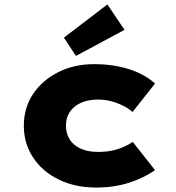

<svg xmlns="http://www.w3.org/2000/svg" viewBox="-20 -832 788 862"><path d="M412 10Q317 10 243.5 -26Q170 -62 128.5 -125Q87 -188 87 -267Q87 -348 128.5 -410Q170 -472 241.5 -508Q313 -544 403 -544Q487 -544 557.5 -522Q628 -500 676 -457L575 -329Q558 -345 532.5 -357.5Q507 -370 479.5 -377.5Q452 -385 420 -385Q375 -385 342.5 -370Q310 -355 293 -329Q276 -303 276 -268Q276 -233 292.5 -206.5Q309 -180 341.5 -165Q374 -150 419 -150Q457 -150 486 -156.5Q515 -163 537.5 -173.5Q560 -184 576 -195L676 -68Q626 -33 559 -11.5Q492 10 412 10ZM321 -581 267 -663 462 -812 539 -698Z"/></svg>

Font: Lexend Giga ExtraBold
Style: Regular
Weight: 800
Designer: Bonnie Shaver-Troup, Thomas Jockin
Foundry: Lexend
Version: Version 1.007